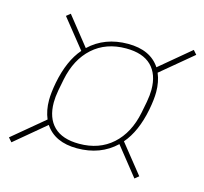

<svg xmlns="http://www.w3.org/2000/svg" viewBox="-85 -719 788 740"><g transform="rotate(15 309.0 -349.0)"><path d="M267 -129Q178 -129 139 -188L17 -86L3 -102L129 -207Q115 -240 115 -281Q115 -310 123 -352Q141 -444 186 -496L94 -611L110 -624L200 -511Q261 -569 354 -569Q443 -569 482 -510L604 -612L618 -596L492 -491Q506 -458 506 -417Q506 -388 498 -346Q480 -254 435 -202L527 -87L511 -74L421 -187Q360 -129 267 -129ZM270 -148Q350 -148 402.5 -195Q455 -242 472 -326L481 -372Q486 -400 486 -421Q486 -483 452 -516.5Q418 -550 351 -550Q271 -550 218.5 -503Q166 -456 149 -372L140 -326Q135 -298 135 -277Q135 -215 169 -181.5Q203 -148 270 -148Z"/></g></svg>

Font: IBM Plex Sans Thin
Style: Italic
Weight: 100
Italic angle: -11.31°
Designer: Mike Abbink, Paul van der Laan, Pieter van Rosmalen
Foundry: Bold Monday
Version: Version 3.0